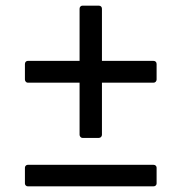

<svg xmlns="http://www.w3.org/2000/svg" viewBox="-20 -658 640 678"><path d="M329 -171H271Q267 -171 264 -174.5Q261 -178 261 -182V-366H78Q74 -366 71 -369.5Q68 -373 68 -377V-432Q68 -437 71 -440Q74 -443 78 -443H261V-627Q261 -632 264 -635Q267 -638 271 -638H329Q334 -638 337 -635Q340 -632 340 -627V-443H522Q527 -443 530 -440Q533 -437 533 -432V-377Q533 -373 530 -369.5Q527 -366 522 -366H340V-182Q340 -178 337 -174.5Q334 -171 329 -171ZM522 0H78Q74 0 71 -3Q68 -6 68 -10V-66Q68 -70 71 -73Q74 -76 78 -76H522Q527 -76 530 -73Q533 -70 533 -66V-10Q533 -6 530 -3Q527 0 522 0Z"/></svg>

Font: YamahaIndonesia935. App
Style: Regular
Weight: 400
Designer: Dalton Maag Ltd
Foundry: Dalton Maag Ltd
Version: Version 1.002; January 01, 2024; Regular/Italic